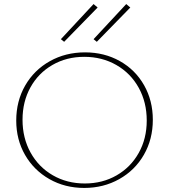

<svg xmlns="http://www.w3.org/2000/svg" viewBox="-20 -921 833 946"><path d="M280 -728 441 -901 461 -884 296 -715ZM441 -728 602 -901 622 -884 457 -715ZM60 -327Q60 -423 104 -499.5Q148 -576 225.5 -619.5Q303 -663 399 -663Q494 -663 570.5 -620Q647 -577 690 -501Q733 -425 733 -331Q733 -235 689 -158.5Q645 -82 567.5 -38.5Q490 5 395 5Q300 5 223.5 -38.5Q147 -82 103.5 -157.5Q60 -233 60 -327ZM703 -327Q703 -417 663.5 -488.5Q624 -560 553.5 -600.5Q483 -641 395 -641Q308 -641 238.5 -601Q169 -561 130 -490.5Q91 -420 91 -331Q91 -241 130.5 -169.5Q170 -98 240 -57.5Q310 -17 398 -17Q485 -17 554.5 -57Q624 -97 663.5 -167.5Q703 -238 703 -327Z"/></svg>

Font: Ysabeau Infant Extralight
Style: Regular
Weight: 200
Designer: Christian Thalmann (Catharsis Fonts)
Version: Version 0.003